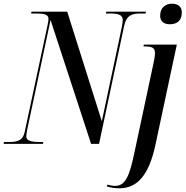

<svg xmlns="http://www.w3.org/2000/svg" viewBox="-46 -777 1002 1037"><path d="M871 -646C910 -646 936 -665 936 -710C936 -744 912 -757 883 -757C849 -757 819 -737 819 -692C819 -659 842 -646 871 -646ZM-26 0H186L188 -10H168C123 -10 96 -17 96 -40C96 -48 98 -60 101 -77L227 -669L446 0H489L624 -635C637 -697 669 -704 713 -704H740L742 -714H528L526 -704H551C594 -704 617 -696 617 -669C617 -661 615 -649 612 -631L504 -122L317 -714H124L122 -704H153C191 -704 216 -699 216 -675C216 -668 214 -657 211 -642L88 -67C78 -16 46 -10 2 -10H-25ZM598 240C689 240 757 179 794 3L909 -536H731L729 -526H740C777 -526 791 -518 791 -489C791 -475 788 -460 784 -440L683 33C654 175 632 227 575 227C562 227 543 223 534 220L531 230C552 236 572 240 598 240Z"/></svg>

Font: Noto Serif Display Condensed Medium
Style: Italic
Weight: 500
Width: 3
Italic angle: -12°
Designer: Monotype Design Team
Foundry: Monotype Imaging Inc.
Version: Version 2.009